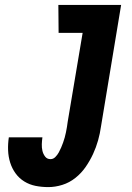

<svg xmlns="http://www.w3.org/2000/svg" viewBox="-20 -755 540 783"><path d="M177 8Q150 8 125 3Q100 -2 79 -15Q58 -28 43.5 -48Q29 -68 21.5 -92Q14 -116 13 -142Q12 -168 16 -195H153Q151 -181 150.5 -167Q150 -153 153 -140Q156 -127 164 -116.5Q172 -106 186 -106Q197 -106 205.5 -114.5Q214 -123 219.5 -133Q225 -143 229.5 -153.5Q234 -164 237.5 -174Q241 -184 244 -194.5Q247 -205 249 -215.5Q251 -226 253 -237Q255 -248 256 -258L317 -621H219L218 -735H474L392 -240Q388 -211 380 -182.5Q372 -154 359.5 -127Q347 -100 329.5 -74.5Q312 -49 287.5 -29.5Q263 -10 234 -1Q205 8 177 8Z"/></svg>

Font: Iosevka Heavy
Style: Italic
Weight: 900
Italic angle: -9°
Monospace: yes
Designer: Belleve Invis
Foundry: Belleve Invis
Version: Version 32.5.0; ttfautohint (v1.8.4)